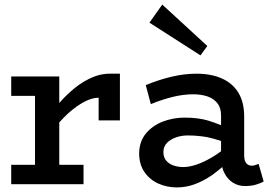

<svg xmlns="http://www.w3.org/2000/svg" viewBox="-20 -805 1184 839"><path d="M29 0V-85H133V-386H29V-471H239V-355Q260 -379 283 -400Q325 -439 370 -461Q415 -483 460 -483H504V-279H411V-378Q382 -378 348 -360Q314 -342 277 -309Q258 -291 239 -270V-85H345V0Z M1051 8Q1021 8 997.5 -7Q974 -22 960 -50Q954 -61 951 -75Q929 -56 907 -40Q869 -14 831 0Q793 14 753 14Q709 14 671.5 -3Q634 -20 611 -53.5Q588 -87 588 -136Q589 -187 617.5 -221.5Q646 -256 691 -273.5Q736 -291 787 -291Q846 -291 890 -278Q918 -269 946 -258V-300Q946 -334 929.5 -354.5Q913 -375 885.5 -384Q858 -393 825 -393Q781 -393 734.5 -381.5Q688 -370 639 -350L617 -433Q672 -456 728.5 -469.5Q785 -483 838 -483Q904 -483 951 -461.5Q998 -440 1022.5 -398.5Q1047 -357 1047 -296V-127Q1047 -103 1056 -92Q1065 -81 1080 -81Q1089 -81 1096.5 -84Q1104 -87 1110 -89L1132 -12Q1121 -5 1099.5 1.5Q1078 8 1051 8ZM946 -189Q913 -200 884 -206Q841 -213 806 -213Q777 -214 751.5 -205.5Q726 -197 710 -181Q694 -165 694 -140Q694 -118 706 -103.5Q718 -89 738 -82Q758 -75 781 -75Q806 -75 838 -85.5Q870 -96 907 -118Q926 -129 946 -144ZM856 -563 633 -706 689 -785 886 -604Z"/></svg>

Font: BioRhyme ExtraBold Medium
Style: Regular
Weight: 500
Version: Version 1.600;gftools[0.9.33]